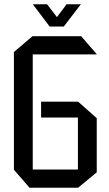

<svg xmlns="http://www.w3.org/2000/svg" viewBox="-20 -877 510 897"><path d="M133 -623V-85H344V-328H172V-402H345L432 -325V-72L345 0H118L45 -84V-634L132 -708H359L432 -624V-623ZM212 -753 134 -856V-857H200L246 -797L291 -857H357V-856L278 -753H213Z"/></svg>

Font: Foldit Thin
Style: Regular
Weight: 400
Version: Version 1.003